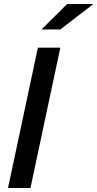

<svg xmlns="http://www.w3.org/2000/svg" viewBox="-20 -938 486 958"><path d="M20 0ZM20 0 169 -700H281L132 0ZM315 -918H446L281 -791H187Z"/></svg>

Font: Rosa Sans Medium
Style: Italic
Weight: 500
Italic angle: -12°
Designer: Pentagram / MCKL
Foundry: Pentagram / MCKL
Version: Version 1.005;September 16, 2019;FontCreator 11.5.0.2425 64-